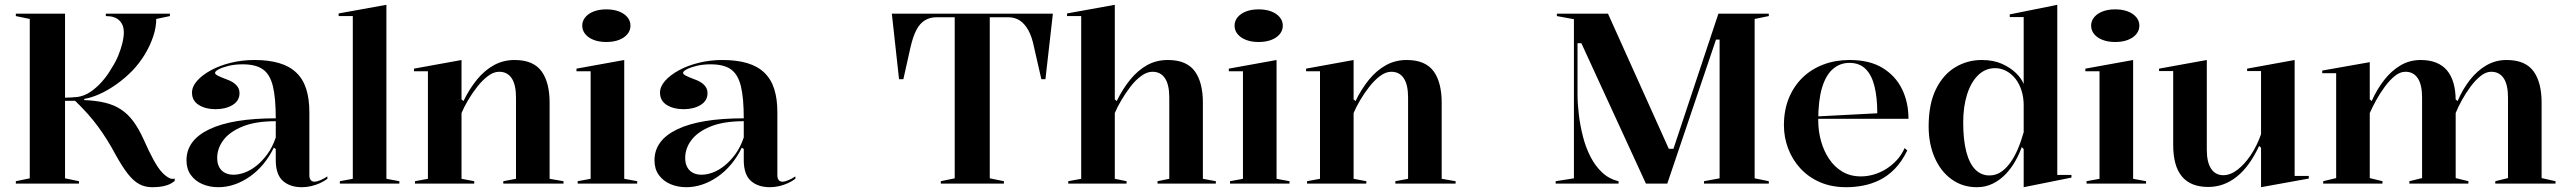

<svg xmlns="http://www.w3.org/2000/svg" viewBox="-20 -765 10691 800"><path d="M613 15Q585 15 561 2.5Q537 -10 514 -39Q491 -68 463 -118Q446 -150 428 -179Q410 -208 390 -235.5Q370 -263 346 -290Q322 -317 293 -345H251V-22L309 -10V0H46V-10L104 -22V-686L46 -698V-708H251V-358Q264 -358 277 -359Q290 -360 303 -361Q331 -365 356.5 -382Q382 -399 405 -425Q428 -451 445 -481Q462 -507 473 -534Q484 -561 490 -586Q496 -611 496 -631Q496 -661 477.5 -679.5Q459 -698 421 -698V-708H688V-698L631 -686Q631 -651 618.5 -613.5Q606 -576 584.5 -540Q563 -504 533 -472Q501 -439 464 -413Q427 -387 392.5 -372Q358 -357 331 -353V-348Q380 -346 417.5 -337Q455 -328 484 -309Q513 -290 535.5 -259.5Q558 -229 578 -185Q602 -131 620.5 -97.5Q639 -64 655.5 -46.5Q672 -29 688 -22Q698 -18 708 -21V-11Q693 1 676.5 6.5Q660 12 643.5 13.5Q627 15 613 15Z M1040 -515Q1100 -515 1143.5 -502Q1187 -489 1215 -462Q1243 -435 1256 -394Q1269 -353 1269 -298V-34Q1269 -22 1274.5 -15Q1280 -8 1290 -8Q1300 -8 1314.5 -14Q1329 -20 1344 -30V-20Q1331 -10 1313.5 -2Q1296 6 1276.5 10.5Q1257 15 1238 15Q1188 15 1158.5 -11.5Q1129 -38 1129 -98Q1129 -114 1129 -121.5Q1129 -129 1129 -133.5Q1129 -138 1129 -144L1121 -150Q1102 -111 1076.5 -80.5Q1051 -50 1020 -28.5Q989 -7 956 4Q923 15 890 15Q853 15 823 2Q793 -11 775 -36Q757 -61 757 -97Q757 -181 852.5 -226.5Q948 -272 1129 -272Q1129 -357 1117 -406Q1105 -455 1075.5 -476Q1046 -497 991 -497Q958 -497 932 -490.5Q906 -484 891 -476Q876 -468 876 -461Q876 -456 887 -450Q898 -444 925 -434Q978 -415 978 -377Q978 -345 949 -327.5Q920 -310 878 -310Q837 -310 808.5 -327.5Q780 -345 780 -379Q780 -404 801 -428Q822 -452 858.5 -472Q895 -492 942 -503.5Q989 -515 1040 -515ZM1129 -260Q1045 -260 991 -238Q937 -216 911 -181.5Q885 -147 885 -107Q885 -83 894 -67.5Q903 -52 918 -44.5Q933 -37 953 -37Q975 -37 999.5 -46Q1024 -55 1048 -74Q1072 -93 1093.5 -122Q1115 -151 1129 -192Z M1590 -20 1644 -10V0H1396V-10L1450 -20V-698H1391V-709L1590 -745Z M2328 -10V0H2077V-10L2130 -20V-359Q2130 -412 2112 -439Q2094 -466 2060 -466Q2037 -466 2013.5 -448.5Q1990 -431 1968.5 -403.5Q1947 -376 1930 -347Q1913 -318 1903 -294V-20L1956 -10V0H1709V-10L1763 -20V-468H1705V-479L1903 -515V-351L1911 -344Q1936 -395 1967.5 -433.5Q1999 -472 2038 -493.5Q2077 -515 2124 -515Q2165 -515 2193 -502.5Q2221 -490 2237.5 -466.5Q2254 -443 2262 -410.5Q2270 -378 2270 -339V-20Z M2506 -590Q2477 -590 2454.5 -598.5Q2432 -607 2419 -622.5Q2406 -638 2406 -658Q2406 -678 2419 -693.5Q2432 -709 2454.5 -717.5Q2477 -726 2506 -726Q2536 -726 2558.5 -717.5Q2581 -709 2594 -693.5Q2607 -678 2607 -658Q2607 -638 2594 -622.5Q2581 -607 2558.5 -598.5Q2536 -590 2506 -590ZM2387 0V-10L2441 -20V-468H2382V-479L2581 -515V-20L2635 -10V0Z M2990 -515Q3050 -515 3093.5 -502Q3137 -489 3165 -462Q3193 -435 3206 -394Q3219 -353 3219 -298V-34Q3219 -22 3224.5 -15Q3230 -8 3240 -8Q3250 -8 3264.5 -14Q3279 -20 3294 -30V-20Q3281 -10 3263.5 -2Q3246 6 3226.5 10.5Q3207 15 3188 15Q3138 15 3108.5 -11.5Q3079 -38 3079 -98Q3079 -114 3079 -121.5Q3079 -129 3079 -133.5Q3079 -138 3079 -144L3071 -150Q3052 -111 3026.5 -80.5Q3001 -50 2970 -28.5Q2939 -7 2906 4Q2873 15 2840 15Q2803 15 2773 2Q2743 -11 2725 -36Q2707 -61 2707 -97Q2707 -181 2802.5 -226.5Q2898 -272 3079 -272Q3079 -357 3067 -406Q3055 -455 3025.5 -476Q2996 -497 2941 -497Q2908 -497 2882 -490.5Q2856 -484 2841 -476Q2826 -468 2826 -461Q2826 -456 2837 -450Q2848 -444 2875 -434Q2928 -415 2928 -377Q2928 -345 2899 -327.5Q2870 -310 2828 -310Q2787 -310 2758.5 -327.5Q2730 -345 2730 -379Q2730 -404 2751 -428Q2772 -452 2808.5 -472Q2845 -492 2892 -503.5Q2939 -515 2990 -515ZM3079 -260Q2995 -260 2941 -238Q2887 -216 2861 -181.5Q2835 -147 2835 -107Q2835 -83 2844 -67.5Q2853 -52 2868 -44.5Q2883 -37 2903 -37Q2925 -37 2949.5 -46Q2974 -55 2998 -74Q3022 -93 3043.5 -122Q3065 -151 3079 -192Z M3900 0V-10L3958 -22V-693H3880Q3855 -693 3834 -680.5Q3813 -668 3798.5 -640.5Q3784 -613 3774 -569L3744 -435H3726L3696 -708H4367L4336 -435H4319L4289 -566Q4280 -612 4264.5 -639.5Q4249 -667 4228.5 -680Q4208 -693 4182 -693H4104V-22L4163 -10V0Z M5046 -10V0H4803V-10L4852 -20V-359Q4852 -412 4834 -439Q4816 -466 4782 -466Q4759 -466 4735 -448.5Q4711 -431 4690 -403.5Q4669 -376 4652 -347Q4635 -318 4625 -294V-20L4674 -10V0H4431V-10L4485 -20V-698H4426V-709L4625 -745V-351L4633 -344Q4658 -395 4689.5 -433.5Q4721 -472 4759.5 -493.5Q4798 -515 4846 -515Q4887 -515 4915 -502.5Q4943 -490 4959.5 -466.5Q4976 -443 4984 -410.5Q4992 -378 4992 -339V-20Z M5224 -590Q5195 -590 5172.5 -598.5Q5150 -607 5137 -622.5Q5124 -638 5124 -658Q5124 -678 5137 -693.5Q5150 -709 5172.5 -717.5Q5195 -726 5224 -726Q5254 -726 5276.5 -717.5Q5299 -709 5312 -693.5Q5325 -678 5325 -658Q5325 -638 5312 -622.5Q5299 -607 5276.5 -598.5Q5254 -590 5224 -590ZM5105 0V-10L5159 -20V-468H5100V-479L5299 -515V-20L5353 -10V0Z M6045 -10V0H5794V-10L5847 -20V-359Q5847 -412 5829 -439Q5811 -466 5777 -466Q5754 -466 5730.5 -448.5Q5707 -431 5685.5 -403.5Q5664 -376 5647 -347Q5630 -318 5620 -294V-20L5673 -10V0H5426V-10L5480 -20V-468H5422V-479L5620 -515V-351L5628 -344Q5653 -395 5684.5 -433.5Q5716 -472 5755 -493.5Q5794 -515 5841 -515Q5882 -515 5910 -502.5Q5938 -490 5954.5 -466.5Q5971 -443 5979 -410.5Q5987 -378 5987 -339V-20Z M6462 0V-10L6538 -22V-685L6467 -698V-708H6680L6941 -128L6927 -145H6958L6947 -128L7140 -708H7350V-698L7291 -686V-22L7350 -10V0H7080V-10L7145 -22V-600H7130L6927 0H6838L6569 -585H6553V-372Q6553 -333 6558.5 -287.5Q6564 -242 6575.5 -196.5Q6587 -151 6607 -112Q6627 -73 6656 -46Q6685 -19 6724 -10V0Z M7687 -515Q7770 -515 7824 -482Q7878 -449 7905 -394Q7932 -339 7932 -270H7553V-280L7802 -293Q7802 -360 7790 -407Q7778 -454 7752.5 -478.5Q7727 -503 7686 -503Q7646 -503 7616.5 -477Q7587 -451 7571.5 -398.5Q7556 -346 7556 -264Q7556 -219 7567.5 -177.5Q7579 -136 7601.5 -102.5Q7624 -69 7657 -49.5Q7690 -30 7734 -30Q7761 -30 7788 -38Q7815 -46 7839 -61Q7863 -76 7883 -97.5Q7903 -119 7916 -148L7927 -138Q7904 -91 7874.5 -61Q7845 -31 7811 -14.5Q7777 2 7742 8.5Q7707 15 7673 15Q7611 15 7563 -6Q7515 -27 7481.5 -63.5Q7448 -100 7430.5 -146.5Q7413 -193 7413 -243Q7413 -306 7433.5 -356Q7454 -406 7490.5 -441.5Q7527 -477 7577 -496Q7627 -515 7687 -515Z M8552 -745V-36H8611V-25L8412 15V-144L8404 -152Q8394 -124 8377.5 -94.5Q8361 -65 8338 -40.5Q8315 -16 8284.5 -0.5Q8254 15 8217 15Q8157 15 8111.5 -18Q8066 -51 8041 -108.5Q8016 -166 8016 -238Q8016 -331 8046 -392.5Q8076 -454 8126.5 -484.5Q8177 -515 8237 -515Q8286 -515 8321.5 -499Q8357 -483 8380 -460.5Q8403 -438 8412 -415V-694H8354V-705ZM8293 -481Q8252 -481 8222 -451.5Q8192 -422 8176 -371Q8160 -320 8160 -255Q8160 -182 8173 -132.5Q8186 -83 8210.5 -58.5Q8235 -34 8269 -34Q8295 -34 8316 -47.5Q8337 -61 8355 -85.5Q8373 -110 8387 -142.5Q8401 -175 8412 -214V-328Q8412 -359 8403 -387.5Q8394 -416 8378 -436.5Q8362 -457 8340 -469Q8318 -481 8293 -481Z M8793 -590Q8764 -590 8741.5 -598.5Q8719 -607 8706 -622.5Q8693 -638 8693 -658Q8693 -678 8706 -693.5Q8719 -709 8741.5 -717.5Q8764 -726 8793 -726Q8823 -726 8845.5 -717.5Q8868 -709 8881 -693.5Q8894 -678 8894 -658Q8894 -638 8881 -622.5Q8868 -607 8845.5 -598.5Q8823 -590 8793 -590ZM8674 0V-10L8728 -20V-468H8669V-479L8868 -515V-20L8922 -10V0Z M9181 14Q9108 14 9071.5 -29.5Q9035 -73 9035 -161V-469H8976V-479L9175 -515V-141Q9175 -89 9193 -62Q9211 -35 9244 -35Q9273 -35 9302.5 -57.5Q9332 -80 9358 -118.5Q9384 -157 9401 -206V-469H9343V-479L9541 -515V-32H9600V-21L9401 15V-149L9393 -157Q9353 -71 9299.5 -28.5Q9246 14 9181 14Z M9660 0V-10L9714 -23V-460H9656V-471L9854 -506V-351L9862 -344Q9884 -393 9914 -431.5Q9944 -470 9982 -492.5Q10020 -515 10066 -515Q10103 -515 10130.5 -504Q10158 -493 10176 -471.5Q10194 -450 10203 -418.5Q10212 -387 10212 -346V-23L10265 -10V0H10019V-10L10072 -23V-359Q10072 -412 10054 -439Q10036 -466 10003 -466Q9980 -466 9958.5 -448.5Q9937 -431 9917 -404Q9897 -377 9881 -348Q9865 -319 9854 -294V-23L9907 -10V0ZM10377 0V-10L10430 -23V-359Q10430 -412 10412 -439Q10394 -466 10360 -466Q10338 -466 10316 -448.5Q10294 -431 10274 -404Q10254 -377 10238 -348Q10222 -319 10212 -294V-351L10220 -344Q10241 -393 10271 -431.5Q10301 -470 10339.5 -492.5Q10378 -515 10424 -515Q10465 -515 10493 -502.5Q10521 -490 10537.5 -466.5Q10554 -443 10562 -410.5Q10570 -378 10570 -339V-23L10628 -10V0Z"/></svg>

Font: Kalnia Thin Medium
Style: Regular
Weight: 500
Version: Version 1.105